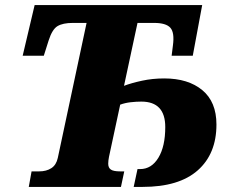

<svg xmlns="http://www.w3.org/2000/svg" viewBox="-20 -734 905 754"><path d="M93 0 104 -61H134Q162 -61 181.5 -73.5Q201 -86 207 -114L320 -644H266Q227 -644 206 -631.5Q185 -619 171 -575L152 -515H69L116 -714H774L737 -515H654L659 -555Q666 -606 649 -625Q632 -644 585 -644H520L467 -397Q496 -408 537.5 -417Q579 -426 625 -426Q719 -426 774.5 -380Q830 -334 830 -245Q830 -130 756.5 -65Q683 0 540 0H505L520 -70H530Q575 -70 602 -114.5Q629 -159 629 -235Q629 -335 535 -335Q515 -335 493 -332.5Q471 -330 452 -323L408 -118Q405 -103 405 -91Q405 -75 415.5 -68Q426 -61 451 -61H468L455 0Z"/></svg>

Font: Noto Serif Black
Style: Italic
Weight: 900
Italic angle: -12°
Designer: Monotype Design Team
Foundry: Monotype Imaging Inc.
Version: Version 2.013